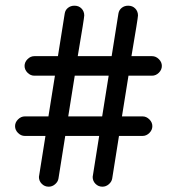

<svg xmlns="http://www.w3.org/2000/svg" viewBox="-20 -666 638 691"><path d="M120.1 -29.3 143.6 -176.8H69.3Q55.7 -176.8 44.9 -187.5Q34.2 -198.2 34.2 -211.9Q34.2 -225.6 44.9 -236.3Q55.7 -247.1 69.3 -247.1H154.3L177.7 -393.6H103.5Q89.8 -393.6 79.1 -404.3Q68.4 -415 68.4 -428.7Q68.4 -442.4 79.1 -453.1Q89.8 -463.9 103.5 -463.9H188.5L212.9 -617.2Q214.8 -629.9 224.6 -637.7Q234.4 -645.5 248 -645.5Q263.7 -645.5 273.4 -635.3Q283.2 -625 283.2 -610.4Q283.2 -601.6 259.8 -463.9H381.8L406.2 -617.2Q408.2 -629.9 418 -637.7Q427.7 -645.5 441.4 -645.5Q457 -645.5 466.8 -635.3Q476.6 -625 476.6 -610.4Q476.6 -601.6 453.1 -463.9H527.3Q541 -463.9 551.8 -453.1Q562.5 -442.4 562.5 -428.7Q562.5 -415 551.8 -404.3Q541 -393.6 527.3 -393.6H442.4L418.9 -247.1H493.2Q506.8 -247.1 517.6 -236.3Q528.3 -225.6 528.3 -211.9Q528.3 -198.2 517.6 -187.5Q506.8 -176.8 493.2 -176.8H408.2L383.8 -23.4Q381.8 -11.7 371.6 -2.9Q361.3 5.9 348.6 5.9Q334 5.9 323.7 -4.4Q313.5 -14.6 313.5 -29.3L336.9 -176.8H214.8L190.4 -23.4Q188.5 -11.7 178.2 -2.9Q168 5.9 155.3 5.9Q140.6 5.9 130.4 -4.4Q120.1 -14.6 120.1 -29.3ZM371.1 -393.6H249L225.6 -247.1H347.7Z"/></svg>

Font: KTXP_ComRound
Style: Medium
Weight: 500
Version: Version 1.01;May 16, 2022;FontCreator 13.0.0.2683 64-bit